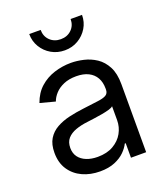

<svg xmlns="http://www.w3.org/2000/svg" viewBox="-140 -850 830 958"><g transform="rotate(-20 275.0 -370.5)"><path d="M227.1 11.7Q175.8 11.7 134.3 -7.3Q92.8 -26.4 68.1 -63.2Q43.5 -100.1 43.5 -153.3Q43.5 -198.2 61 -226.8Q78.6 -255.4 108.6 -272.2Q138.7 -289.1 176.3 -297.9Q213.9 -306.6 254.4 -311.5Q302.2 -317.9 333 -321.5Q363.8 -325.2 378.4 -333.7Q393.1 -342.3 393.1 -362.3V-367.7Q393.1 -401.4 379.6 -425.3Q366.2 -449.2 340.1 -462.4Q314 -475.6 275.4 -475.6Q236.8 -475.6 208.5 -463.4Q180.2 -451.2 162.6 -431.9Q145 -412.6 137.7 -391.6L58.1 -412.6Q75.2 -460.9 108.4 -490.5Q141.6 -520 184.8 -533.7Q228 -547.4 273.4 -547.4Q305.2 -547.4 340.3 -539.3Q375.5 -531.2 406 -511Q436.5 -490.7 455.6 -454.3Q474.6 -418 474.6 -361.3V0H394V-77.1H389.2Q379.4 -56.6 358.9 -36.1Q338.4 -15.6 305.7 -2Q272.9 11.7 227.1 11.7ZM240.2 -60.5Q289.6 -60.5 323.7 -80.3Q357.9 -100.1 375.5 -131.8Q393.1 -163.6 393.1 -199.7V-273.9Q387.7 -267.6 370.8 -262.7Q354 -257.8 332 -253.9Q310.1 -250 288.3 -247.1Q266.6 -244.1 251.5 -242.2Q216.3 -238.3 187.7 -228Q159.2 -217.8 142.6 -199Q126 -180.2 126 -148.9Q126 -120.6 140.6 -100.8Q155.3 -81.1 181.2 -70.8Q207 -60.5 240.2 -60.5ZM268.1 -616.2Q229 -616.2 197.3 -634.5Q165.5 -652.8 146.7 -684.1Q127.9 -715.3 127.9 -753.4H188.5Q188.5 -719.2 210.9 -697.3Q233.4 -675.3 268.1 -675.3Q302.7 -675.3 325.2 -697.3Q347.7 -719.2 347.7 -753.4H408.2Q408.2 -715.3 389.4 -684.3Q370.6 -653.3 339.1 -634.8Q307.6 -616.2 268.1 -616.2Z"/></g></svg>

Font: V-Inter
Style: Regular-375
Weight: 375
Designer: Rasmus Andersson
Foundry: rsms
Version: Version 4.000;git-4146feb